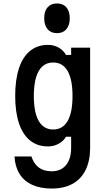

<svg xmlns="http://www.w3.org/2000/svg" viewBox="-20 -876 640 1112"><path d="M502 -20Q502 55 476 108Q450 161 400.5 188.5Q351 216 280 216Q214 216 166.5 194.5Q119 173 93 131Q67 89 64 30H162Q176 73 205 94.5Q234 116 280 116Q333 116 362.5 80Q392 44 392 -20V-84H362Q347 -58 319 -43Q291 -28 258 -28Q197 -28 154.5 -62Q112 -96 90 -161.5Q68 -227 68 -320Q68 -415 90 -481Q112 -547 154.5 -581.5Q197 -616 258 -616Q292 -616 319.5 -600.5Q347 -585 362 -558H392V-600H502ZM176 -320Q176 -224 204.5 -175Q233 -126 288 -126Q343 -126 371.5 -175Q400 -224 400 -320Q400 -416 371.5 -465Q343 -514 288 -514Q233 -514 204.5 -465Q176 -416 176 -320ZM310 -684Q275 -684 255.5 -707Q236 -730 236 -771Q236 -811 255.5 -833.5Q275 -856 310 -856Q345 -856 364.5 -833.5Q384 -811 384 -770Q384 -730 364.5 -707Q345 -684 310 -684Z"/></svg>

Font: Martian Mono Condensed
Style: Regular
Weight: 400
Width: 3
Designer: Roman Shamin
Foundry: Evil Martians
Version: Version 1.000